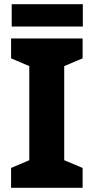

<svg xmlns="http://www.w3.org/2000/svg" viewBox="-20 -898 447 918"><path d="M375 0H33V-95L120 -132V-582L33 -619V-714H375V-619L287 -582V-132L375 -95ZM376 -878V-771H36V-878Z"/></svg>

Font: Noto Sans UI Extra
Style: Regular
Weight: 800
Designer: Monotype Design Team
Foundry: Monotype Imaging Inc.
Version: Version 1.901